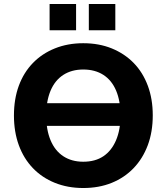

<svg xmlns="http://www.w3.org/2000/svg" viewBox="-20 -933 836 964"><path d="M136 -301V-415H653V-301ZM398 11Q320 11 255.5 -15Q191 -41 145 -89Q99 -137 74.5 -204Q50 -271 50 -353Q50 -436 74.5 -502.5Q99 -569 145 -616.5Q191 -664 255.5 -690Q320 -716 398 -716Q477 -716 541 -690Q605 -664 651 -617Q697 -570 722 -503Q747 -436 747 -354Q747 -271 722 -204Q697 -137 651 -89Q605 -41 541 -15Q477 11 398 11ZM398 -121Q458 -121 499 -148.5Q540 -176 562.5 -228.5Q585 -281 585 -353Q585 -426 563 -478Q541 -530 499 -557Q457 -584 398 -584Q340 -584 298 -557Q256 -530 234 -478Q212 -426 212 -353Q212 -281 234 -228.5Q256 -176 298 -148.5Q340 -121 398 -121ZM426 -781V-913H559V-781ZM229 -781V-913H362V-781Z"/></svg>

Font: Nunito Sans 12pt ExtraBold
Style: Regular
Weight: 800
Designer: Vernon Adams
Foundry: Vernon Adams
Version: Version 3.101;gftools[0.9.27]